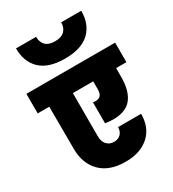

<svg xmlns="http://www.w3.org/2000/svg" viewBox="-250 -1165 1153 1276"><g transform="rotate(-30 326.5 -527.5)"><path d="M667 -590H588V-523Q588 -416 544 -360Q500 -304 401 -304Q378 -304 341 -309V-470Q355 -468 360 -468Q412 -468 412 -527V-590H256V-261Q256 -217 277.5 -194.5Q299 -172 332 -172Q364 -172 383.5 -191.5Q403 -211 403 -244H580Q580 -138 513 -78.5Q446 -19 334 -19Q209 -19 142.5 -86.5Q76 -154 76 -267L75 -590H-14V-740H667ZM578 -1036Q578 -933 515.5 -873.5Q453 -814 327 -814Q201 -814 139 -873.5Q77 -933 77 -1036H231Q231 -995 254.5 -971Q278 -947 327 -947Q376 -947 400 -971.5Q424 -996 424 -1036Z"/></g></svg>

Font: Fz Poppins ExtBd
Style: Regular
Weight: 800
Designer: Ninad Kale (Devanagari), Jonny Pinhorn (Latin)
Foundry: Indian Type Foundry
Version: Vit hóa bi Vntype.Com & FontZin.Com